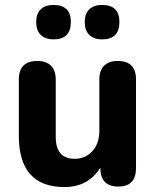

<svg xmlns="http://www.w3.org/2000/svg" viewBox="-20 -745 629 775"><path d="M392 -586Q359 -586 340.5 -604Q322 -622 322 -656Q322 -690 340.5 -707.5Q359 -725 392 -725Q462 -725 462 -656Q462 -586 392 -586ZM196 -586Q163 -586 144.5 -604Q126 -622 126 -656Q126 -690 144.5 -707.5Q163 -725 196 -725Q266 -725 266 -656Q266 -586 196 -586ZM240 10Q56 10 56 -197V-424Q56 -499 131 -499Q166 -499 185.5 -480Q205 -461 205 -424V-193Q205 -104 281 -104Q325 -104 353 -135Q381 -166 381 -217V-424Q381 -461 400.5 -480Q420 -499 455 -499Q529 -499 529 -424V-67Q529 8 458 8Q385 8 385 -67V-68Q336 10 240 10Z"/></svg>

Font: Chiron GoRound TC
Style: Bold
Weight: 700
Designer: Ryoko NISHIZUKA 西塚涼子 (kana, bopomofo & ideographs); Paul D. Hunt (Latin, Greek & Cyrillic); Sandoll Communications 산돌커뮤니
Foundry: Adobe
Version: Version 1.000;hotconv 1.1.1;makeotfexe 2.6.0